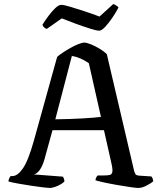

<svg xmlns="http://www.w3.org/2000/svg" viewBox="-20 -931 796 951"><path d="M226 0Q219 0 193.5 -3Q168 -6 135 -11Q102 -16 71 -21.5Q40 -27 22 -32Q22 -40 25.5 -47.5Q29 -55 33 -59H42Q67 -59 93.5 -97Q120 -135 148 -235L263 -649Q271 -657 289 -669Q307 -681 328 -693Q349 -705 368 -712.5Q387 -720 397 -720Q410 -720 431.5 -711Q453 -702 474.5 -689Q496 -676 509 -663L644 -86Q647 -75 651 -68.5Q655 -62 670 -61L730 -57Q732 -53 734.5 -50Q737 -47 739 -33Q728 -23 705.5 -11.5Q683 0 665 0Q654 0 624 -4.5Q594 -9 559 -15Q524 -21 494.5 -27.5Q465 -34 453 -38Q453 -46 457.5 -53.5Q462 -61 464 -62H495Q511 -62 522 -64Q533 -66 536 -77.5Q539 -89 533 -117L495 -286H240L200 -141Q181 -76 148 -67L292 -56Q293 -53 296 -47Q299 -41 299 -32Q286 -19 263.5 -9.5Q241 0 226 0ZM254 -340Q327 -341 389 -344.5Q451 -348 480 -352L420 -618Q378 -647 336 -654ZM471 -779Q459 -779 427 -789Q395 -799 356.5 -813Q318 -827 286 -840L212 -788Q206 -789 200 -794Q194 -799 190 -808Q203 -829 220 -852Q237 -875 254 -891Q271 -907 283 -907Q296 -907 328 -897.5Q360 -888 399.5 -875Q439 -862 473 -849L541 -911Q550 -908 557 -903Q564 -898 567 -894Q554 -869 536 -842.5Q518 -816 500.5 -797.5Q483 -779 471 -779Z"/></svg>

Font: Texturina
Style: Regular
Weight: 400
Designer: Guillermo Torres Carreño
Foundry: Omnibus-Type
Version: Version 1.002; ttfautohint (v1.8.3)